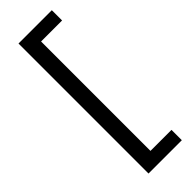

<svg xmlns="http://www.w3.org/2000/svg" viewBox="-271 -734 849 849"><g transform="rotate(-45 153.5 -309.5)"><path d="M283.6 32.4V97.1H75.3V-715.9H283.6V-651.7H152.2V32.4Z"/></g></svg>

Font: Khula
Style: Regular
Weight: 400
Designer: Erin McLaughlin, Steve Matteson
Version: Version 1.000;PS 1.0;hotconv 1.0.72;makeotf.lib2.5.5900; ttf